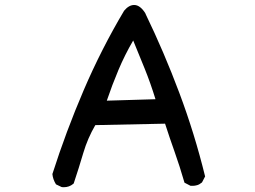

<svg xmlns="http://www.w3.org/2000/svg" viewBox="-20 -743 1040 782"><path d="M526.4 -722.7Q550.8 -722.7 572.3 -688.5Q572.3 -688.5 572.3 -687.5Q648.4 -530.3 710.4 -364.7Q772.5 -199.2 815.4 -24.4L802.7 0Q792 8.8 782.7 11.2Q773.4 13.7 767.6 13.7Q761.7 13.7 755.9 13.7L731.4 1Q711.9 -66.4 691.4 -124Q670.9 -181.6 652.3 -239.3L368.2 -233.4Q336.9 -179.7 319.3 -120.1Q301.8 -60.5 280.3 3.9L278.3 5.9Q261.7 19.5 240.2 19.5Q232.4 19.5 230.5 18.6L208 7.8Q195.3 -12.7 193.4 -34.2Q249 -208 320.8 -375.5Q392.6 -543 485.4 -699.2Q504.9 -722.7 526.4 -722.7ZM415 -333 613.3 -338.9Q592.8 -405.3 569.3 -463.4Q545.9 -521.5 522.5 -578.1Q488.3 -519.5 462.4 -458Q436.5 -396.5 415 -333Z"/></svg>

Font: JasonHandwriting2
Style: SemiBold
Weight: 600
Version: Version 1.04.7